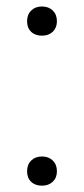

<svg xmlns="http://www.w3.org/2000/svg" viewBox="-20 -567 258 592"><path d="M63.5 -39Q63.5 -59.5 76.2 -72Q89 -84.5 109.5 -84.5Q130 -84.5 142.8 -72Q155.5 -59.5 155.5 -39Q155.5 -19 142.8 -6.8Q130 5.5 109.5 5.5Q88.5 5.5 76 -6.5Q63.5 -18.5 63.5 -39ZM63.5 -501.5Q63.5 -522 76.2 -534.5Q89 -547 109.5 -547Q130 -547 142.8 -534.5Q155.5 -522 155.5 -501.5Q155.5 -481.5 142.8 -469.2Q130 -457 109.5 -457Q88.5 -457 76 -469Q63.5 -481 63.5 -501.5Z"/></svg>

Font: Encode Sans Light
Style: Regular
Weight: 300
Designer: Multiple Designers
Foundry: Impallari Type
Version: Version 2.000